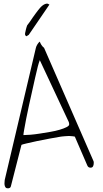

<svg xmlns="http://www.w3.org/2000/svg" viewBox="-20 -987 566 1053"><path d="M23.4 45.9Q14.6 45.9 10.7 41Q6.8 36.1 5.4 28.8Q3.9 21.5 4.9 13.2Q5.9 4.9 5.9 0L176.8 -724.6Q178.7 -733.4 185.1 -743.7Q191.4 -753.9 198.2 -758.8Q201.2 -750 207 -740.7Q212.9 -731.4 221.7 -724.6L493.2 -102.5Q494.1 -101.6 494.1 -97.7V-91.8Q494.1 -82 490.2 -74.7Q486.3 -67.4 476.6 -67.4Q463.9 -67.4 459 -79.1L390.6 -237.3Q390.6 -238.3 378.4 -239.7Q366.2 -241.2 359.4 -241.2Q355.5 -241.2 348.1 -240.7Q340.8 -240.2 333 -239.7Q325.2 -239.3 318.8 -238.3Q312.5 -237.3 311.5 -237.3Q289.1 -233.4 253.4 -227.1Q217.8 -220.7 183.6 -213.4Q149.4 -206.1 124.5 -200.2Q99.6 -194.3 97.7 -192.4L40 33.2Q39.1 40 34.2 43Q29.3 45.9 23.4 45.9ZM198.2 -657.2Q197.3 -654.3 195.8 -649.9Q194.3 -645.5 192.4 -640.1Q190.4 -634.8 189.5 -629.9Q188.5 -625 187.5 -623Q180.7 -597.7 172.9 -561.5L138.7 -408.2Q129.9 -368.2 123.5 -335Q117.2 -301.8 112.8 -277.3Q108.4 -252.9 108.4 -246.1Q122.1 -246.1 146.5 -248Q170.9 -250 198.7 -254.4Q226.6 -258.8 255.4 -263.7Q284.2 -268.6 307.1 -275.4Q330.1 -282.2 344.7 -289.6Q359.4 -296.9 359.4 -304.7Q359.4 -306.6 358.9 -311Q358.4 -315.4 357.4 -317.4ZM137.7 -795.9 125 -788.1Q115.2 -793 117.7 -805.2Q120.1 -817.4 122.1 -825.2Q123 -828.1 125 -835.9Q127 -843.8 128.9 -847.7Q134.8 -854.5 143.1 -866.7Q151.4 -878.9 159.7 -891.1Q168 -903.3 176.3 -914.1Q184.6 -924.8 189.5 -931.6Q194.3 -937.5 199.7 -943.8Q205.1 -950.2 212.4 -956.1Q219.7 -961.9 227.1 -964.8Q234.4 -967.8 241.2 -966.8Q243.2 -965.8 246.1 -964.4Q249 -962.9 251 -961.9Z"/></svg>

Font: Waiting for the Sunrise
Style: Regular
Weight: 300
Version: Version 1.001 2001